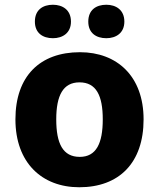

<svg xmlns="http://www.w3.org/2000/svg" viewBox="-20 -779 670 809"><path d="M127 -688C127 -640 160 -618 203 -618C244 -618 279 -640 279 -688C279 -737 244 -759 203 -759C160 -759 127 -737 127 -688ZM352 -688C352 -640 385 -618 428 -618C469 -618 504 -640 504 -688C504 -737 469 -759 428 -759C385 -759 352 -737 352 -688ZM585 -276C585 -458 473 -559 317 -559C148 -559 45 -458 45 -276C45 -93 157 10 314 10C482 10 585 -93 585 -276ZM217 -276C217 -377 246 -432 315 -432C385 -432 413 -377 413 -276C413 -174 385 -118 316 -118C245 -118 217 -174 217 -276Z"/></svg>

Font: Noto Sans Lao UI ExtBd
Style: Regular
Weight: 800
Designer: Monotype Design Team
Foundry: Monotype Imaging Inc.
Version: Version 2.000